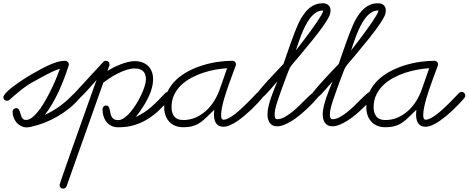

<svg xmlns="http://www.w3.org/2000/svg" viewBox="-67 -753 2804 1149"><path d="M-25.9 -149.9Q-34.2 -149.9 -40.5 -156Q-46.9 -162.1 -46.9 -170.4Q-46.9 -178.7 -36.6 -191.2Q-26.4 -203.6 -10.3 -217.5Q5.9 -231.4 25.6 -245.6Q45.4 -259.8 64 -272.2Q82.5 -284.7 98.1 -294.2Q113.8 -303.7 121.6 -308.1Q142.6 -319.3 167.5 -333.5Q192.4 -347.7 218.8 -360.1Q245.1 -372.6 271.7 -380.9Q298.3 -389.2 323.2 -389.2Q332 -389.2 338.6 -382.8Q345.2 -376.5 345.2 -367.7Q345.2 -363.8 343.8 -360.4Q331.5 -322.3 316.9 -283.4Q302.2 -244.6 284.7 -206.5Q267.1 -168.5 246.3 -132.6Q225.6 -96.7 200.7 -65.4Q228.5 -78.1 252 -92Q275.4 -106 296.6 -121.8Q317.9 -137.7 337.9 -156Q357.9 -174.3 379.4 -196.3Q382.8 -199.7 385.7 -201.4Q388.7 -203.1 394 -203.1Q402.3 -203.1 409.7 -197.3Q417 -191.4 417 -182.1Q417 -172.9 411.1 -166.5Q383.3 -133.8 349.4 -106.2Q315.4 -78.6 277.8 -56.6Q240.2 -34.7 199.5 -18.8Q158.7 -2.9 117.2 6.3Q111.3 7.3 105.7 8.3Q100.1 9.3 94.2 9.3Q75.2 9.3 59.3 1.5Q43.5 -6.3 32.2 -19.5Q21 -32.7 14.6 -49.8Q8.3 -66.9 8.3 -85.4Q8.3 -94.2 15.1 -100.1Q22 -106 30.3 -106Q38.6 -106 43.2 -100.8Q47.9 -95.7 50.8 -87.6Q53.7 -79.6 56.2 -70.6Q58.6 -61.5 62 -53.5Q65.4 -45.4 71.5 -40.3Q77.6 -35.2 87.9 -35.2Q108.4 -35.2 130.1 -53.7Q151.9 -72.3 172.6 -101.1Q193.4 -129.9 212.6 -165.5Q231.9 -201.2 247.8 -235.1Q263.7 -269 274.9 -297.6Q286.1 -326.2 291.5 -341.3Q271.5 -335.4 252 -326.7Q232.4 -317.9 213.4 -307.9Q194.3 -297.9 175.5 -287.4Q156.7 -276.9 138.7 -267.1Q117.2 -255.9 98.1 -243.2Q79.1 -230.5 61.3 -216.6Q43.5 -202.6 26.4 -187.7Q9.3 -172.9 -8.8 -156.7Q-16.6 -149.9 -25.9 -149.9Z M386.7 -149.4Q377.9 -149.4 371.1 -155.5Q364.3 -161.6 364.3 -170.4Q364.3 -179.2 370.1 -186L550.8 -382.3Q556.6 -389.2 565.9 -389.2Q575.7 -389.2 582 -382.8Q588.4 -376.5 588.4 -366.7Q588.4 -364.3 587.4 -360.4L586.9 -359.9L576.2 -328.6Q592.3 -338.9 612.5 -349.1Q632.8 -359.4 654.8 -367.9Q676.8 -376.5 698.5 -381.8Q720.2 -387.2 739.3 -387.2Q764.2 -387.2 784.7 -379.6Q805.2 -372.1 819.3 -358.2Q833.5 -344.2 841.3 -324.2Q849.1 -304.2 849.1 -278.8Q849.1 -258.3 844.7 -238.5Q840.3 -218.8 833.5 -199.7L833 -199.2Q827.1 -183.1 817.1 -163.1Q807.1 -143.1 794.7 -123Q782.2 -103 769.3 -84.7Q756.3 -66.4 744.6 -53.2Q772.9 -65.4 796.4 -81.1Q819.8 -96.7 840.8 -115.2Q861.8 -133.8 881.6 -154.3Q901.4 -174.8 922.4 -196.3Q929.2 -203.1 937.5 -203.1Q947.3 -203.1 953.6 -196.8Q960 -190.4 960 -180.7Q960 -173.3 954.1 -166.5Q920.9 -127.9 887.5 -95.7Q854 -63.5 816.7 -40.3Q779.3 -17.1 736.1 -4.2Q692.9 8.8 640.6 8.8Q617.2 8.8 599.6 0Q582 -8.8 570.3 -23.4Q558.6 -38.1 552.5 -57.6Q546.4 -77.1 546.4 -99.1Q546.4 -107.4 552.5 -114.5Q558.6 -121.6 567.4 -121.6Q577.6 -121.6 582.3 -115Q586.9 -108.4 589.1 -98.9Q591.3 -89.4 593.3 -77.9Q595.2 -66.4 599.9 -56.9Q604.5 -47.4 614 -40.8Q623.5 -34.2 640.6 -34.2Q658.2 -34.2 677.2 -47.9Q696.3 -61.5 714.6 -83.3Q732.9 -105 749.5 -132.3Q766.1 -159.7 778.8 -186.5Q791.5 -213.4 798.8 -237.5Q806.2 -261.7 806.2 -277.3Q806.2 -311 789.3 -327.1Q772.5 -343.3 738.3 -343.3Q715.8 -343.3 690.2 -335Q664.6 -326.7 639.4 -314.2Q614.3 -301.8 591.3 -286.6Q568.4 -271.5 551.3 -258.3L331.5 361.3Q329.1 368.2 323.2 372.1Q317.4 376 310.5 376Q301.8 376 295.7 369.6Q289.6 363.3 289.6 354.5Q289.6 352.5 295.2 335.2Q300.8 317.9 310.8 289.3Q320.8 260.7 334 222.9Q347.2 185.1 362.3 142.3Q377.4 99.6 393.6 54.4Q409.7 9.3 425.3 -34.7Q440.9 -78.6 455.1 -118.7Q469.2 -158.7 480.7 -190.7Q492.2 -222.7 500 -244.6Q507.8 -266.6 510.7 -274.4Q506.3 -269.5 496.8 -258.5Q487.3 -247.6 474.9 -233.6Q462.4 -219.7 448.5 -204.8Q434.6 -189.9 422.4 -177.7Q410.2 -165.5 400.4 -157.5Q390.6 -149.4 386.7 -149.4Z M1215.3 -96.2Q1190.4 -72.8 1171.4 -53.5Q1152.3 -34.2 1132.6 -20.5Q1112.8 -6.8 1088.6 0.7Q1064.5 8.3 1029.3 8.3Q1002 8.3 981 -0.5Q960 -9.3 945.3 -25.4Q930.7 -41.5 923.1 -63.5Q915.5 -85.4 915.5 -111.8Q915.5 -162.6 934.6 -202.9Q953.6 -243.2 985.8 -273.9Q1018.1 -304.7 1059.8 -326.7Q1101.6 -348.6 1147 -362.5Q1192.4 -376.5 1238 -382.8Q1283.7 -389.2 1323.7 -389.2Q1333 -389.2 1339.1 -383.1Q1345.2 -377 1345.2 -367.7Q1345.2 -365.2 1344.7 -363.5Q1344.2 -361.8 1343.3 -359.4Q1337.4 -343.3 1328.9 -320.3Q1320.3 -297.4 1310.8 -271.2Q1301.3 -245.1 1291.5 -216.6Q1281.7 -188 1273.9 -160.6Q1266.1 -133.3 1261.2 -108.2Q1256.3 -83 1256.3 -63.5Q1256.3 -60.1 1256.6 -55.4Q1256.8 -50.8 1258.3 -46.6Q1259.8 -42.5 1262.7 -39.6Q1265.6 -36.6 1270.5 -36.6Q1283.7 -36.6 1301.5 -45.9Q1319.3 -55.2 1338.6 -70.1Q1357.9 -85 1377.7 -103.3Q1397.5 -121.6 1415.3 -139.4Q1433.1 -157.2 1447.3 -172.4Q1461.4 -187.5 1470.2 -196.3Q1477.1 -203.1 1485.4 -203.1Q1495.1 -203.1 1501.5 -196.8Q1507.8 -190.4 1507.8 -180.7Q1507.8 -172.9 1502.4 -166.5Q1492.2 -154.3 1475.8 -136.7Q1459.5 -119.1 1439.7 -100.1Q1419.9 -81.1 1397.7 -62.3Q1375.5 -43.5 1353.3 -28.3Q1331.1 -13.2 1309.8 -3.9Q1288.6 5.4 1271 5.4Q1249 5.4 1236.8 -4.4Q1224.6 -14.2 1219.2 -29.1Q1213.9 -43.9 1213.6 -61.8Q1213.4 -79.6 1215.3 -96.2ZM1292 -344.7Q1260.3 -342.8 1223.4 -336.4Q1186.5 -330.1 1149.7 -317.9Q1112.8 -305.7 1078.4 -287.4Q1043.9 -269 1017.6 -243.9Q991.2 -218.8 975.3 -185.8Q959.5 -152.8 959.5 -111.8Q959.5 -76.7 976.1 -55.7Q992.7 -34.7 1029.3 -34.7Q1068.8 -34.7 1102.8 -49.3Q1136.7 -64 1164.6 -88.9Q1192.4 -113.8 1213.4 -147Q1234.4 -180.2 1247.6 -217.8Q1258.8 -249.5 1269.8 -281Q1280.8 -312.5 1292 -344.7Z M1488.3 -161.1Q1480 -161.1 1472.7 -167Q1465.3 -172.9 1465.3 -182.1Q1465.3 -187 1476.1 -201.2Q1486.8 -215.3 1503.2 -234.1Q1519.5 -252.9 1539.3 -274.4Q1559.1 -295.9 1577.1 -315.2Q1595.2 -334.5 1609.6 -349.4Q1624 -364.3 1629.4 -370.1Q1634.8 -386.2 1642.6 -408.7Q1650.4 -431.2 1659.2 -456.5Q1668 -481.9 1677.7 -508.8Q1687.5 -535.6 1697 -560.5Q1706.5 -585.4 1716.1 -606.4Q1725.6 -627.4 1733.9 -641.6Q1745.6 -661.1 1758.5 -677.7Q1771.5 -694.3 1787.1 -706.8Q1802.7 -719.2 1821.8 -726.3Q1840.8 -733.4 1865.2 -733.4Q1885.7 -733.4 1898.4 -722.4Q1911.1 -711.4 1911.1 -690.4Q1911.1 -672.4 1902.1 -654.3Q1893.1 -636.2 1883.3 -621.6Q1866.2 -595.2 1846.7 -569.1Q1827.1 -543 1806.4 -517.3Q1785.6 -491.7 1764.6 -466.6Q1743.7 -441.4 1724.1 -417Q1710.4 -400.4 1694.6 -382.8Q1678.7 -365.2 1667.5 -347.2Q1665.5 -344.2 1659.4 -328.6Q1653.3 -313 1644.8 -290.3Q1636.2 -267.6 1626.7 -241.5Q1617.2 -215.3 1608.6 -191.2Q1600.1 -167 1593.8 -147.9Q1587.4 -128.9 1585.4 -121.1Q1582 -108.4 1579.3 -95.2Q1576.7 -82 1576.7 -68.4Q1576.7 -64 1576.9 -58.8Q1577.1 -53.7 1578.9 -49.3Q1580.6 -44.9 1583.7 -42.2Q1586.9 -39.6 1592.8 -39.6Q1612.3 -39.6 1634.5 -51.5Q1656.7 -63.5 1679.4 -81.5Q1702.1 -99.6 1723.9 -120.8Q1745.6 -142.1 1763.7 -160.2Q1781.7 -178.2 1795.2 -190.2Q1808.6 -202.1 1814.9 -202.1Q1823.7 -202.1 1830.6 -196.3Q1837.4 -190.4 1837.4 -181.2Q1837.4 -177.2 1836.2 -173.3Q1835 -169.4 1832.5 -166.5Q1820.8 -152.8 1803.7 -135Q1786.6 -117.2 1766.4 -98.4Q1746.1 -79.6 1723.6 -61.3Q1701.2 -43 1678.2 -28.8Q1655.3 -14.6 1633.1 -5.9Q1610.8 2.9 1590.8 2.9Q1575.2 2.9 1564.5 -2.9Q1553.7 -8.8 1546.9 -18.6Q1540 -28.3 1536.9 -41Q1533.7 -53.7 1533.7 -67.4Q1533.7 -89.8 1539.8 -116Q1545.9 -142.1 1554.9 -168.5Q1564 -194.8 1574.2 -220.2Q1584.5 -245.6 1592.8 -266.1Q1588.9 -261.7 1580.8 -252.4Q1572.8 -243.2 1562.7 -231.4Q1552.7 -219.7 1541.5 -207.3Q1530.3 -194.8 1520 -184.6Q1509.8 -174.3 1501.2 -167.7Q1492.7 -161.1 1488.3 -161.1ZM1703.6 -451.2Q1709 -458.5 1723.1 -476.6Q1737.3 -494.6 1755.1 -518.3Q1772.9 -542 1792.5 -568.6Q1812 -595.2 1828.4 -619.4Q1844.7 -643.6 1855.7 -662.6Q1866.7 -681.6 1867.7 -689.9H1863.8Q1841.3 -689.9 1822.3 -676.8Q1803.2 -663.6 1787.4 -642.6Q1771.5 -621.6 1758.5 -595.2Q1745.6 -568.8 1735.1 -542.2Q1724.6 -515.6 1716.8 -491.7Q1709 -467.8 1703.6 -451.2Z M1818.8 -161.1Q1810.5 -161.1 1803.2 -167Q1795.9 -172.9 1795.9 -182.1Q1795.9 -187 1806.6 -201.2Q1817.4 -215.3 1833.7 -234.1Q1850.1 -252.9 1869.9 -274.4Q1889.6 -295.9 1907.7 -315.2Q1925.8 -334.5 1940.2 -349.4Q1954.6 -364.3 1960 -370.1Q1965.3 -386.2 1973.1 -408.7Q1981 -431.2 1989.7 -456.5Q1998.5 -481.9 2008.3 -508.8Q2018.1 -535.6 2027.6 -560.5Q2037.1 -585.4 2046.6 -606.4Q2056.2 -627.4 2064.5 -641.6Q2076.2 -661.1 2089.1 -677.7Q2102.1 -694.3 2117.7 -706.8Q2133.3 -719.2 2152.3 -726.3Q2171.4 -733.4 2195.8 -733.4Q2216.3 -733.4 2229 -722.4Q2241.7 -711.4 2241.7 -690.4Q2241.7 -672.4 2232.7 -654.3Q2223.6 -636.2 2213.9 -621.6Q2196.8 -595.2 2177.2 -569.1Q2157.7 -543 2137 -517.3Q2116.2 -491.7 2095.2 -466.6Q2074.2 -441.4 2054.7 -417Q2041 -400.4 2025.1 -382.8Q2009.3 -365.2 1998 -347.2Q1996.1 -344.2 1990 -328.6Q1983.9 -313 1975.3 -290.3Q1966.8 -267.6 1957.3 -241.5Q1947.8 -215.3 1939.2 -191.2Q1930.7 -167 1924.3 -147.9Q1918 -128.9 1916 -121.1Q1912.6 -108.4 1909.9 -95.2Q1907.2 -82 1907.2 -68.4Q1907.2 -64 1907.5 -58.8Q1907.7 -53.7 1909.4 -49.3Q1911.1 -44.9 1914.3 -42.2Q1917.5 -39.6 1923.3 -39.6Q1942.9 -39.6 1965.1 -51.5Q1987.3 -63.5 2010 -81.5Q2032.7 -99.6 2054.4 -120.8Q2076.2 -142.1 2094.2 -160.2Q2112.3 -178.2 2125.7 -190.2Q2139.2 -202.1 2145.5 -202.1Q2154.3 -202.1 2161.1 -196.3Q2168 -190.4 2168 -181.2Q2168 -177.2 2166.7 -173.3Q2165.5 -169.4 2163.1 -166.5Q2151.4 -152.8 2134.3 -135Q2117.2 -117.2 2096.9 -98.4Q2076.7 -79.6 2054.2 -61.3Q2031.7 -43 2008.8 -28.8Q1985.8 -14.6 1963.6 -5.9Q1941.4 2.9 1921.4 2.9Q1905.8 2.9 1895 -2.9Q1884.3 -8.8 1877.4 -18.6Q1870.6 -28.3 1867.4 -41Q1864.3 -53.7 1864.3 -67.4Q1864.3 -89.8 1870.4 -116Q1876.5 -142.1 1885.5 -168.5Q1894.5 -194.8 1904.8 -220.2Q1915 -245.6 1923.3 -266.1Q1919.4 -261.7 1911.4 -252.4Q1903.3 -243.2 1893.3 -231.4Q1883.3 -219.7 1872.1 -207.3Q1860.8 -194.8 1850.6 -184.6Q1840.3 -174.3 1831.8 -167.7Q1823.2 -161.1 1818.8 -161.1ZM2034.2 -451.2Q2039.6 -458.5 2053.7 -476.6Q2067.9 -494.6 2085.7 -518.3Q2103.5 -542 2123 -568.6Q2142.6 -595.2 2158.9 -619.4Q2175.3 -643.6 2186.3 -662.6Q2197.3 -681.6 2198.2 -689.9H2194.3Q2171.9 -689.9 2152.8 -676.8Q2133.8 -663.6 2117.9 -642.6Q2102.1 -621.6 2089.1 -595.2Q2076.2 -568.8 2065.7 -542.2Q2055.2 -515.6 2047.4 -491.7Q2039.6 -467.8 2034.2 -451.2Z M2424.8 -96.2Q2399.9 -72.8 2380.9 -53.5Q2361.8 -34.2 2342 -20.5Q2322.3 -6.8 2298.1 0.7Q2273.9 8.3 2238.8 8.3Q2211.4 8.3 2190.4 -0.5Q2169.4 -9.3 2154.8 -25.4Q2140.1 -41.5 2132.6 -63.5Q2125 -85.4 2125 -111.8Q2125 -162.6 2144 -202.9Q2163.1 -243.2 2195.3 -273.9Q2227.5 -304.7 2269.3 -326.7Q2311 -348.6 2356.4 -362.5Q2401.9 -376.5 2447.5 -382.8Q2493.2 -389.2 2533.2 -389.2Q2542.5 -389.2 2548.6 -383.1Q2554.7 -377 2554.7 -367.7Q2554.7 -365.2 2554.2 -363.5Q2553.7 -361.8 2552.7 -359.4Q2546.9 -343.3 2538.3 -320.3Q2529.8 -297.4 2520.3 -271.2Q2510.7 -245.1 2501 -216.6Q2491.2 -188 2483.4 -160.6Q2475.6 -133.3 2470.7 -108.2Q2465.8 -83 2465.8 -63.5Q2465.8 -60.1 2466.1 -55.4Q2466.3 -50.8 2467.8 -46.6Q2469.2 -42.5 2472.2 -39.6Q2475.1 -36.6 2480 -36.6Q2493.2 -36.6 2511 -45.9Q2528.8 -55.2 2548.1 -70.1Q2567.4 -85 2587.2 -103.3Q2606.9 -121.6 2624.8 -139.4Q2642.6 -157.2 2656.7 -172.4Q2670.9 -187.5 2679.7 -196.3Q2686.5 -203.1 2694.8 -203.1Q2704.6 -203.1 2710.9 -196.8Q2717.3 -190.4 2717.3 -180.7Q2717.3 -172.9 2711.9 -166.5Q2701.7 -154.3 2685.3 -136.7Q2668.9 -119.1 2649.2 -100.1Q2629.4 -81.1 2607.2 -62.3Q2585 -43.5 2562.7 -28.3Q2540.5 -13.2 2519.3 -3.9Q2498 5.4 2480.5 5.4Q2458.5 5.4 2446.3 -4.4Q2434.1 -14.2 2428.7 -29.1Q2423.3 -43.9 2423.1 -61.8Q2422.9 -79.6 2424.8 -96.2ZM2501.5 -344.7Q2469.7 -342.8 2432.9 -336.4Q2396 -330.1 2359.1 -317.9Q2322.3 -305.7 2287.8 -287.4Q2253.4 -269 2227.1 -243.9Q2200.7 -218.8 2184.8 -185.8Q2168.9 -152.8 2168.9 -111.8Q2168.9 -76.7 2185.5 -55.7Q2202.1 -34.7 2238.8 -34.7Q2278.3 -34.7 2312.3 -49.3Q2346.2 -64 2374 -88.9Q2401.9 -113.8 2422.9 -147Q2443.8 -180.2 2457 -217.8Q2468.3 -249.5 2479.2 -281Q2490.2 -312.5 2501.5 -344.7Z"/></svg>

Font: Helvetia Verbundene
Style: Regular
Weight: 400
Designer: Peter Wiegel, original typeface by Carl Albert Fahrenwaldt 1901
Foundry: Peter Wiegel
Version: Version 2.000